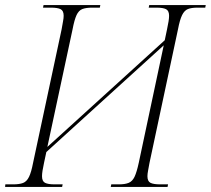

<svg xmlns="http://www.w3.org/2000/svg" viewBox="-40 -734 828 754"><path d="M-20 0 -19 -10H12Q36 -10 50.5 -15.5Q65 -21 74 -39.5Q83 -58 90 -95L202 -619Q205 -637 207.5 -650Q210 -663 210 -672Q210 -692 198 -698Q186 -704 160 -704H129L131 -714H354L352 -704H322Q298 -704 283.5 -698.5Q269 -693 260.5 -674.5Q252 -656 245 -619L146 -157L607 -576L616 -619Q624 -655 624 -672Q624 -692 612 -698Q600 -704 575 -704H544L546 -714H768L766 -704H736Q712 -704 698 -698.5Q684 -693 675 -674.5Q666 -656 659 -619L547 -94Q544 -77 541.5 -64Q539 -51 539 -42Q539 -22 551 -16Q563 -10 589 -10H620L618 0H395L397 -10H427Q451 -10 465.5 -16Q480 -22 488.5 -40Q497 -58 505 -95L603 -556L142 -137L133 -95Q125 -59 125 -42Q125 -22 137 -16Q149 -10 174 -10H206L204 0Z"/></svg>

Font: Noto Serif Display SemiCondensed ExtraLight
Style: Italic
Weight: 200
Width: 4
Italic angle: -12°
Designer: Monotype Design Team
Foundry: Monotype Imaging Inc.
Version: Version 2.009